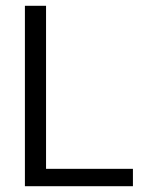

<svg xmlns="http://www.w3.org/2000/svg" viewBox="-20 -643 540 663"><path d="M66 0H439V-60H139V-623H66Z"/></svg>

Font: Inconsolata Thin
Style: Regular
Weight: 100
Monospace: yes
Designer: Raph Levien, Cyreal, Brenton Simpson
Foundry: Raph Levien, Cyreal, Google
Version: Version 3.100